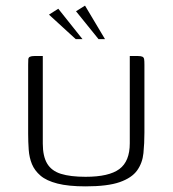

<svg xmlns="http://www.w3.org/2000/svg" viewBox="-20 -659 613 682"><path d="M493 -188Q493 -150 489.5 -115Q486 -80 467 -53.5Q448 -27 405 -12Q362 3 284 3Q223 3 184 -7Q145 -17 124 -35Q103 -53 93.5 -76Q84 -99 82 -127Q80 -155 80 -184V-429Q80 -442 80.5 -448.5Q81 -455 86.5 -457.5Q92 -460 102 -460H132V-149Q132 -104 147.5 -78Q163 -52 196.5 -41.5Q230 -31 284 -31Q367 -31 404 -58.5Q441 -86 441 -150V-460H470Q481 -460 486 -457.5Q491 -455 492 -448.5Q493 -442 493 -429ZM249 -520 154 -607 187 -628 273 -520ZM330 -520 250 -619 282 -639 353 -520Z"/></svg>

Font: Genos Light
Style: Regular
Weight: 300
Designer: Robert E. Leuschke
Foundry: Robert E. Leuschke
Version: Version 1.010